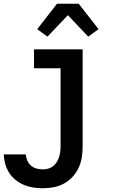

<svg xmlns="http://www.w3.org/2000/svg" viewBox="-20 -784 640 1027"><path d="M209 223Q183 223 157.5 219Q132 215 108 205Q84 195 63.5 178.5Q43 162 29 140Q15 118 8 93Q1 68 0 42H118Q119 59 126 75Q133 91 146 102Q159 113 175.5 117.5Q192 122 209 122Q224 122 238 118Q252 114 263.5 105Q275 96 283 83.5Q291 71 295.5 57Q300 43 302 28.5Q304 14 304 0V-419H162V-520H422V0Q422 29 417.5 58Q413 87 400.5 113.5Q388 140 368 162Q348 184 322 198Q296 212 267 217.5Q238 223 209 223ZM234 -588 179 -628 285 -764H401L507 -628L452 -588L343 -703Z"/></svg>

Font: Iosevka Fixed Extended
Style: Bold
Weight: 700
Width: 7
Monospace: yes
Designer: Belleve Invis
Foundry: Belleve Invis
Version: Version 24.1.1; ttfautohint (v1.8.4)